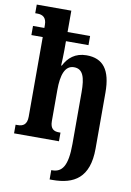

<svg xmlns="http://www.w3.org/2000/svg" viewBox="-105 -824 764 1116"><g transform="rotate(10 277.5 -266.0)"><path d="M269 228H286C412 228 501 178 501 5V-325C501 -460 453 -520 356 -520C289 -520 248 -484 224 -436H220C221 -456 223 -492 223 -525V-580H356V-634H223V-760H19V-709H32C62 -709 86 -696 86 -652V-634H19V-580H86V-110C86 -63 62 -51 32 -51H19V0H284V-51H274C246 -51 223 -62 223 -108V-292C223 -380 242 -439 296 -439C349 -439 364 -391 364 -303V2C364 133 332 173 274 173H269Z"/></g></svg>

Font: Noto Serif Condensed
Style: Bold
Weight: 700
Width: 3
Designer: Monotype Design Team
Foundry: Monotype Imaging Inc.
Version: Version 2.015